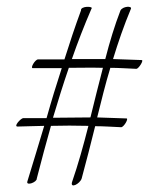

<svg xmlns="http://www.w3.org/2000/svg" viewBox="-20 -595 460 569"><path d="M77 -393H163C147 -344 132 -295 118 -245H49C42 -245 18 -219 33 -220C58 -221 84 -221 111 -222C95 -168 78 -113 61 -57C57 -43 90 -55 89 -66C103 -121 117 -172 131 -222C167 -223 204 -223 242 -222C227 -163 211 -106 194 -57C186 -34 217 -50 222 -66C236 -117 249 -169 262 -221C288 -221 314 -219 339 -218C347 -218 362 -244 355 -244L268 -247C280 -295 292 -345 307 -394C332 -394 358 -392 384 -391C391 -391 407 -417 400 -417C371 -418 343 -419 315 -420C330 -469 347 -519 368 -569C372 -578 344 -577 337 -564C320 -520 305 -471 292 -420H193C210 -469 229 -518 251 -569C259 -577 218 -578 220 -564C202 -515 186 -467 171 -419H93C84 -419 69 -393 77 -393ZM184 -394C217 -394 251 -395 285 -394C272 -345 260 -295 248 -247C211 -247 174 -246 137 -246C152 -296 167 -345 184 -394Z"/></svg>

Font: Stalemate
Style: Regular
Weight: 400
Designer: Astigmatic (AOETI)
Foundry: Astigmatic (AOETI)
Version: Version 001.000